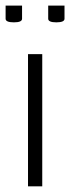

<svg xmlns="http://www.w3.org/2000/svg" viewBox="-32 -658 248 678"><path d="M66.9 0V-466.8H117.2V0ZM138.2 -638.2H195.8V-591.8Q195.8 -579.1 167 -579.1Q138.2 -579.1 138.2 -591.8ZM-12.2 -638.2H45.9V-591.8Q45.9 -579.1 17.1 -579.1Q-12.2 -579.1 -12.2 -591.8Z"/></svg>

Font: Resagokr
Style: Light
Weight: 300
Designer: gluk
Foundry: gluk
Version: Version 0.95